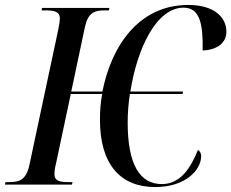

<svg xmlns="http://www.w3.org/2000/svg" viewBox="-41 -746 935 776"><path d="M586 10C709 10 772 -59 772 -115C772 -127 767 -135 759 -140C729 -66 688 -2 613 -2C523 -2 475 -83 475 -251C475 -288 478 -327 484 -366H697L699 -376H486C513 -550 591 -715 701 -715C767 -715 780 -649 778 -542C834 -544 874 -571 874 -618C874 -675 826 -726 720 -726C514 -726 407 -551 373 -376H247L302 -636C315 -695 340 -704 383 -704H399L401 -714H129L127 -704H143C179 -704 201 -699 201 -671C201 -663 199 -649 195 -629L78 -80C65 -19 38 -10 -4 -10H-19L-21 0H250L252 -10H236C197 -10 179 -16 179 -43C179 -54 181 -68 186 -88L245 -366H372C365 -330 363 -295 363 -262C363 -81 446 10 586 10Z"/></svg>

Font: Noto Serif Display Condensed Medium
Style: Italic
Weight: 500
Width: 3
Italic angle: -12°
Designer: Monotype Design Team
Foundry: Monotype Imaging Inc.
Version: Version 2.009